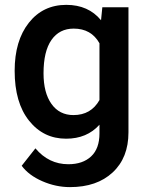

<svg xmlns="http://www.w3.org/2000/svg" viewBox="-20 -558 607 786"><path d="M40 -268.1Q40 -391.1 97.9 -464.6Q155.8 -538.1 251.5 -538.1Q341.8 -538.1 393.6 -475.1L398.9 -528.3H505.9V-16.1Q505.9 87.9 441.2 147.9Q376.5 208 266.6 208Q208.5 208 153.1 183.8Q97.7 159.7 68.8 120.6L125 49.3Q179.7 114.3 259.8 114.3Q318.8 114.3 353 82.3Q387.2 50.3 387.2 -11.7V-47.4Q335.9 9.8 250.5 9.8Q157.7 9.8 98.9 -64Q40 -137.7 40 -268.1ZM158.2 -257.8Q158.2 -178.2 190.7 -132.6Q223.1 -86.9 280.8 -86.9Q352.5 -86.9 387.2 -148.4V-380.9Q353.5 -440.9 281.7 -440.9Q223.1 -440.9 190.7 -394.5Q158.2 -348.1 158.2 -257.8Z"/></svg>

Font: TypoPRO Roboto
Style: Regular
Weight: 500
Designer: Google
Version: Version 2.136; 2016